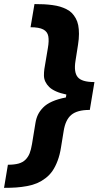

<svg xmlns="http://www.w3.org/2000/svg" viewBox="-67 -761 496 939"><path d="M101.6 -741.1Q127.1 -741.1 147.5 -740.1Q168 -739 189.3 -736.2Q210.6 -733.3 226.7 -728.5Q242.9 -723.7 258.3 -715.9Q273.8 -708.1 284.4 -697.3Q295.1 -686.4 303.4 -671.5Q311.8 -656.6 315.5 -638Q319.2 -619.3 319.2 -595.2Q319.2 -571 314.6 -542.3L302.2 -463.4Q293.3 -407.7 313.2 -383.7Q333.1 -359.7 393.5 -359.7H394.9L372.2 -223.4H370.7Q310.7 -223.4 281.8 -199.2Q252.8 -175.1 244.3 -119.7L231.5 -41.2Q225.9 -4.3 214.8 25Q203.8 54.3 189.6 74.9Q175.4 95.5 155.4 110.6Q135.3 125.7 114.3 134.8Q93.4 143.8 65.7 149Q38 154.1 12.1 155.9Q-13.8 157.7 -47.2 157.7L-28.4 44.7Q2.8 44.7 23.8 38.9Q44.7 33 57.9 19.7Q71 6.4 77.9 -11.2Q84.9 -28.8 89.5 -56.5L106.5 -160.2Q110.1 -182.2 118.6 -199.9Q127.1 -217.7 143.5 -234.7Q159.8 -251.8 188 -264.4Q216.3 -277 255.3 -284.4L257.5 -298.7Q228 -304.7 206.7 -314.3Q185.4 -323.9 173.5 -335.6Q161.6 -347.3 154.8 -361.5Q148.1 -375.7 147.9 -391.2Q147.7 -406.6 149.9 -423.3L167.3 -527Q173.3 -561.4 169.2 -583.8Q165.1 -606.2 144.5 -617Q123.9 -627.8 82.4 -627.8Z"/></svg>

Font: Karasuma Gothic
Style: Bold Italic
Weight: 700
Italic angle: 9.39998°
Designer: Rasmus Andersson / Ryoko Nishizuka
Foundry: Genbu
Version: Version 1.00